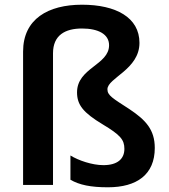

<svg xmlns="http://www.w3.org/2000/svg" viewBox="-20 -785 716 815"><path d="M572 -603C572 -711 472 -765 328 -765C185 -765 78 -705 78 -566V0H205V-559C205 -636 257 -664 328 -664C397 -664 443 -640 443 -593C443 -509 307 -497 307 -393C307 -340 333 -307 416 -257C491 -212 508 -192 508 -153C508 -110 478 -84 419 -84C371 -84 313 -104 279 -125V-22C317 0 365 10 438 10C561 10 637 -44 637 -157C637 -235 598 -276 529 -322C458 -368 436 -380 436 -406C436 -454 572 -490 572 -603Z"/></svg>

Font: Noto Sans Lao SemiBold
Style: Regular
Weight: 600
Designer: Monotype Design Team
Foundry: Monotype Imaging Inc.
Version: Version 2.003